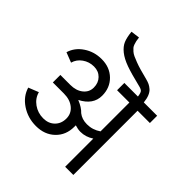

<svg xmlns="http://www.w3.org/2000/svg" viewBox="-233 -1012 1158 1158"><g transform="rotate(45 345.5 -433.0)"><path d="M516.1 0V-240.2Q476.1 -213.9 432.1 -213.9Q410.6 -213.9 384.8 -222.2V-210Q384.8 -138.7 338.1 -93.8Q291.5 -48.8 217.8 -48.8Q148.4 -48.8 93.3 -85.4Q38.1 -122.1 21 -180.2L85.9 -206.1Q96.7 -164.6 133.1 -138.7Q169.4 -112.8 215.8 -112.8Q260.3 -112.8 288.1 -140.1Q315.9 -167.5 315.9 -210.9Q315.9 -253.4 283.2 -280.3Q250.5 -307.1 198.2 -307.1H104V-371.1H189Q238.3 -371.1 269.5 -396Q300.8 -420.9 300.8 -460Q300.8 -500 275.9 -525.4Q251 -550.8 211.9 -550.8Q171.4 -550.8 139.2 -528.1Q106.9 -505.4 97.2 -469.2L33.2 -494.1Q48.8 -547.4 99.1 -581.3Q149.4 -615.2 212.9 -615.2Q282.2 -615.2 326.7 -571.8Q371.1 -528.3 371.1 -460.9Q371.1 -383.8 287.1 -340.8Q333 -322.3 356 -296.9Q384.8 -273.9 428.2 -273.9Q475.6 -273.9 516.1 -301.8V-547.9H411.1V-609.9H526.9Q523.4 -638.7 514.9 -647Q506.3 -655.3 483.9 -660.2Q402.8 -679.7 355.7 -696.5Q308.6 -713.4 279.3 -736.8Q250 -760.3 238.8 -787.4Q227.5 -814.5 223.1 -858.9L279.8 -866.2Q281.7 -849.1 283.7 -839.6Q285.6 -830.1 289.8 -817.9Q293.9 -805.7 299.8 -798.6Q305.7 -791.5 316.4 -782.2Q327.1 -772.9 341.1 -766.6Q355 -760.3 376.5 -752Q397.9 -743.7 424.6 -736.1Q451.2 -728.5 487.8 -719.2Q506.3 -714.4 518.8 -708.5Q531.2 -702.6 544.4 -691.2Q557.6 -679.7 565.9 -659.4Q574.2 -639.2 577.1 -609.9H690.9V-547.9H585.9V0Z"/></g></svg>

Font: LT Superior
Style: Regular
Weight: 400
Designer: Daniel Lyons
Foundry: LyonsType
Version: Version 1.000